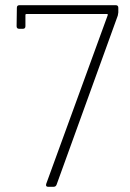

<svg xmlns="http://www.w3.org/2000/svg" viewBox="-20 -720 502 740"><path d="M158 -11 395 -661Q397 -666 392 -666H82Q78 -666 78 -662V-619Q78 -609 68 -609H54Q44 -609 44 -619L45 -690Q45 -700 55 -700H426Q436 -700 436 -690V-672L434 -660L198 -8Q195 0 186 0H166Q155 0 158 -11Z"/></svg>

Font: Barlow GEO Extra Light
Style: Regular
Weight: 200
Designer: Jeremy Tribby
Foundry: Tribby Type
Version: Version 1.408